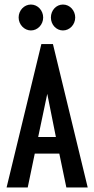

<svg xmlns="http://www.w3.org/2000/svg" viewBox="-20 -825 415 845"><path d="M116 -691C146 -691 170 -717 170 -748C170 -778 147 -805 116 -805C86 -805 62 -779 62 -748C62 -717 87 -691 116 -691ZM257 -691C287 -691 311 -717 311 -748C311 -777 289 -805 257 -805C227 -805 204 -779 204 -748C204 -716 228 -691 257 -691ZM272 0H366L213 -631H162L9 0H102L133 -149H241ZM188 -412 226 -222H148Z"/></svg>

Font: Inconsolata Condensed
Style: Bold
Weight: 700
Width: 3
Monospace: yes
Designer: Raph Levien, Cyreal, Brenton Simpson
Foundry: Raph Levien, Cyreal, Google
Version: Version 3.100